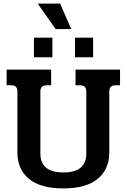

<svg xmlns="http://www.w3.org/2000/svg" viewBox="-20 -1035 706 1070"><path d="M190 -1015H315L377 -873H290ZM169 -825H272V-716H169ZM398 -825H499V-716H398ZM77 -185V-524Q77 -543 68.5 -551.5Q60 -560 39 -560H17V-647H265V-560H243Q223 -560 214 -551.5Q205 -543 205 -524V-179Q205 -74 333 -74Q461 -74 461 -179V-524Q461 -543 452.5 -551.5Q444 -560 423 -560H401V-647H649V-560H627Q607 -560 598 -551.5Q589 -543 589 -524V-185Q589 -92 524.5 -38.5Q460 15 333 15Q205 15 141 -38.5Q77 -92 77 -185Z"/></svg>

Font: Pridi Medium
Style: Regular
Weight: 500
Designer: Katatrad Team
Foundry: CadsonDemak
Version: Version 1.001